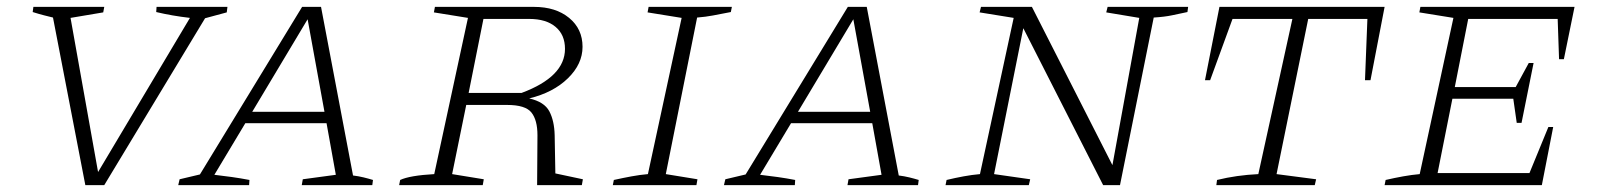

<svg xmlns="http://www.w3.org/2000/svg" viewBox="-20 -538 4651 558"><path d="M228 0 134 -487Q122 -490 108 -493.5Q94 -497 75 -503L77 -518H283L280 -502L185 -486L265 -38L532 -486Q480 -492 434 -503L435 -518H641L639 -502L576 -485L283 0Z M1006 -28Q1022 -26 1036.5 -22.5Q1051 -19 1064 -15L1062 0H857L860 -17L956 -30L929 -180H693L603 -30Q629 -27 654 -23.5Q679 -20 705 -15L704 0H498L502 -17L561 -31L858 -518H913ZM713 -213H923L874 -482Z M1140 0 1143 -15Q1171 -28 1242 -32L1340 -486L1241 -502L1244 -518H1532Q1595 -518 1634 -486Q1673 -454 1673 -402Q1673 -352 1630.5 -310.5Q1588 -269 1518 -252Q1562 -242 1576.5 -214.5Q1591 -187 1592 -145L1594 -34L1674 -17L1671 0H1541L1542 -145Q1542 -189 1524.5 -211Q1507 -233 1454 -233H1335L1294 -32L1386 -17L1383 0ZM1518 -483H1385L1342 -268H1496Q1622 -315 1622 -396Q1622 -437 1594.5 -460Q1567 -483 1518 -483Z M1761 0 1764 -15Q1791 -21 1815.5 -25.5Q1840 -30 1863 -32L1961 -486L1862 -502L1865 -518H2107L2104 -503Q2073 -497 2052 -493Q2031 -489 2006 -487L1915 -32L2007 -17L2004 0Z M2592 -28Q2608 -26 2622.5 -22.5Q2637 -19 2650 -15L2648 0H2443L2446 -17L2542 -30L2515 -180H2279L2189 -30Q2215 -27 2240 -23.5Q2265 -20 2291 -15L2290 0H2084L2088 -17L2147 -31L2444 -518H2499ZM2299 -213H2509L2460 -482Z M3199 -518H3433L3431 -503Q3407 -498 3386 -493.5Q3365 -489 3333 -487L3235 0H3186L2954 -456L2869 -32L2974 -17L2970 0H2728L2731 -15Q2756 -21 2780.5 -25.5Q2805 -30 2828 -32L2926 -486L2827 -502L2831 -518H2979L3213 -58L3291 -486L3195 -502Z M4004 -518 3963 -305H3947L3954 -483H3782L3690 -32L3805 -17L3801 0H3515L3517 -15Q3574 -29 3637 -32L3736 -483H3562L3497 -305H3482L3524 -518Z M4004 0 4007 -15Q4033 -21 4058 -25.5Q4083 -30 4106 -32L4204 -486L4105 -502L4108 -518H4556L4525 -366H4511L4507 -483H4247L4208 -285H4385L4423 -355H4437L4402 -181H4388L4378 -251H4201L4158 -35H4425L4480 -169H4494L4461 0Z"/></svg>

Font: Piazzolla SC ExtraLight
Style: Italic
Weight: 200
Italic angle: -11.3°
Designer: Juan Pablo del Peral
Foundry: Huerta Tipografica
Version: Version 1.330